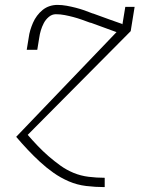

<svg xmlns="http://www.w3.org/2000/svg" viewBox="-20 -558 640 783"><path d="M89 -355 97 -404Q99 -420 103.5 -435Q108 -450 114.5 -465Q121 -480 131 -493.5Q141 -507 154 -517.5Q167 -528 182.5 -533Q198 -538 214 -538Q233 -538 252 -534.5Q271 -531 288.5 -526.5Q306 -522 323.5 -516Q341 -510 358 -503H359Q359 -503 359 -503Q359 -503 359 -503L362 -502Q379 -496 395 -490Q411 -484 428 -478L479 -460L478 -451L476 -449L475 -448L472 -445L470 -442L468 -441L463 -435L459 -431L455 -427L414 -442Q398 -448 382.5 -453.5Q367 -459 351 -465H350Q350 -465 350 -465Q350 -465 350 -465L346 -466Q330 -472 313 -478Q296 -484 279 -488.5Q262 -493 244 -496.5Q226 -500 208 -500Q192 -500 179 -489Q166 -478 158.5 -463.5Q151 -449 146.5 -434Q142 -419 140 -404L132 -355ZM406 205Q369 205 331.5 200.5Q294 196 260.5 181.5Q227 167 198 146.5Q169 126 143 102Q117 78 93 52.5Q69 27 46 0L459 -431L463 -435L468 -441L470 -442L472 -445L475 -448L476 -449L478 -451L491 -530H529L513 -431L93 -8Q113 15 134 37Q155 59 178 79Q201 99 226 117Q251 135 280 147Q309 159 341.5 163Q374 167 406 167H407V205Z"/></svg>

Font: Iosevka Slab XLtEx
Style: Italic
Weight: 200
Width: 7
Italic angle: -9°
Monospace: yes
Designer: Belleve Invis
Foundry: Belleve Invis
Version: Version 11.1.0; ttfautohint (v1.8.3)